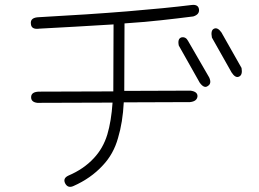

<svg xmlns="http://www.w3.org/2000/svg" viewBox="-20 -723 1040 771"><path d="M745 -359Q774 -355 773 -336Q771 -316 743 -313L477 -312Q473 -232 454 -169Q436 -104 392 -58Q345 -7 275 24Q253 34 242 14Q231 -7 255 -18Q316 -44 356 -87Q394 -127 411 -183Q427 -237 432 -311L130 -310Q104 -313 105 -334Q106 -354 136 -355L435 -356L436 -625Q359 -620 284.5 -616Q210 -612 139 -608Q105 -603 104 -628Q101 -653 137 -654Q339 -665 492 -677.5Q645 -690 750 -703Q776 -706 779 -686Q782 -665 756 -657Q694 -649 625 -641.5Q556 -634 480 -629L479 -358ZM950 -450Q955 -421 939 -415Q925 -409 910 -432L831 -572Q825 -602 840 -608Q854 -614 869 -593ZM820 -412Q831 -388 815 -378Q800 -366 782 -391L698 -540Q692 -568 709 -573Q726 -576 735 -559Z"/></svg>

Font: Yomogi
Style: Regular
Weight: 400
Designer: satsuyako
Foundry: satsuyako
Version: Version 3.100